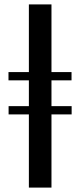

<svg xmlns="http://www.w3.org/2000/svg" viewBox="-20 -851 364 871"><path d="M111 0V-332H19V-369.5H111V-486.5H18.5V-524H111V-831H213.5V-524H304.5V-486.5H213.5V-369.5H305V-332H213.5V0Z"/></svg>

Font: Merriweather 144pt Medium
Style: Regular
Weight: 500
Version: Version 2.100